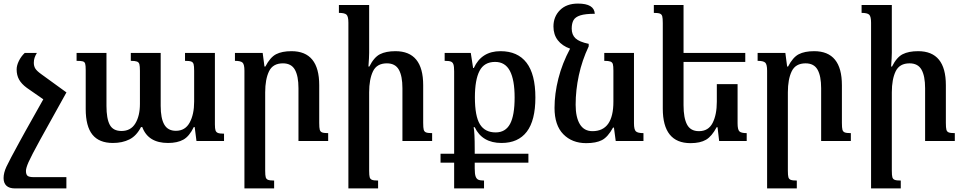

<svg xmlns="http://www.w3.org/2000/svg" viewBox="-52 -788 5382 1073"><path d="M137 202H319V265H32Q0 265 -16 250Q-32 235 -32 207Q-32 178 -16 143.5Q0 109 57 5L90 -55L190 -233L98 -297Q68 -319 54.5 -343.5Q41 -368 41 -400Q41 -422 53.5 -447.5Q66 -473 86 -492H154Q145 -477 141 -464.5Q137 -452 137 -437Q137 -419 145 -405.5Q153 -392 178 -374L320 -271H319L173 -8Q122 85 107.5 118Q93 151 93 167Q93 187 102 194.5Q111 202 137 202Z M1149 -492V-93Q1149 -69 1152.5 -59Q1156 -49 1166 -45Q1176 -41 1200 -41V0H1046L1036 -78H1031Q1006 -26 972.5 -7.5Q939 11 887 11Q776 11 743 -78H736Q711 -29 671.5 -9Q632 11 579 11Q502 11 464.5 -35.5Q427 -82 427 -179V-397Q427 -422 424 -432Q421 -442 411 -445Q401 -448 376 -448V-492H543V-196Q543 -125 561.5 -90.5Q580 -56 627 -56Q679 -56 704.5 -98.5Q730 -141 730 -207V-392Q730 -418 727 -429Q724 -440 713.5 -444Q703 -448 679 -448V-492H846V-196Q846 -127 866 -92Q886 -57 931 -57Q983 -57 1008 -103Q1033 -149 1033 -220V-392Q1033 -418 1030 -429Q1027 -440 1017 -444Q1007 -448 982 -448V-492Z M1782 0H1616V-295Q1616 -363 1596 -398.5Q1576 -434 1529 -434Q1473 -434 1451.5 -389.5Q1430 -345 1430 -272V166Q1430 192 1433 202.5Q1436 213 1446 217Q1456 221 1480 221V265H1314V-393Q1314 -428 1303.5 -438Q1293 -448 1261 -448V-492H1416L1426 -416H1431Q1458 -468 1491 -485Q1524 -502 1577 -502Q1732 -502 1732 -312V-101Q1732 -74 1735 -63Q1738 -52 1748 -48Q1758 -44 1782 -44Z M2363 0H2197V-295Q2197 -363 2177 -398.5Q2157 -434 2110 -434Q2054 -434 2032.5 -389.5Q2011 -345 2011 -272V166Q2011 192 2014 202.5Q2017 213 2027 217Q2037 221 2061 221V265H1895V-661Q1895 -696 1884.5 -706Q1874 -716 1842 -716V-760H2011V-493Q2011 -468 2007 -416H2012Q2038 -468 2071.5 -485Q2105 -502 2158 -502Q2313 -502 2313 -312V-101Q2313 -74 2316 -63Q2319 -52 2329 -48Q2339 -44 2363 -44Z M2601 71H2901V121H2601V153Q2601 184 2606 198Q2611 212 2621.5 216.5Q2632 221 2653 221V265H2486V121H2410V71H2486V-389Q2486 -416 2482 -428Q2478 -440 2467.5 -444Q2457 -448 2433 -448V-492H2579L2592 -408H2596Q2639 -502 2745 -502Q2841 -502 2890.5 -437.5Q2940 -373 2940 -243Q2940 -115 2892 -52Q2844 11 2751 11Q2643 11 2601 -77H2595Q2601 -49 2601 46ZM2602 -244Q2602 -139 2630 -93.5Q2658 -48 2718 -48Q2773 -48 2798.5 -95.5Q2824 -143 2824 -243Q2824 -342 2797.5 -392Q2771 -442 2715 -442Q2654 -442 2628 -392Q2602 -342 2602 -244Z M3544 -44V0H3389L3379 -75H3374Q3345 -22 3312 -5Q3279 12 3224 12Q3145 12 3096 -38Q3047 -88 3047 -185Q3047 -264 3068.5 -349Q3090 -434 3134 -516Q3089 -532 3065 -563.5Q3041 -595 3041 -640Q3041 -695 3077.5 -731.5Q3114 -768 3178 -768Q3269 -768 3272 -711Q3219 -711 3191 -702Q3163 -693 3153 -675Q3143 -657 3143 -628Q3143 -594 3164 -574Q3185 -554 3238 -543V-529Q3201 -451 3183 -367.5Q3165 -284 3165 -203Q3165 -133 3188.5 -94Q3212 -55 3259 -55Q3376 -55 3376 -220V-393Q3376 -419 3373 -429.5Q3370 -440 3359.5 -444Q3349 -448 3325 -448V-492H3491V-99Q3491 -64 3501.5 -54Q3512 -44 3544 -44Z M4121 -44V0H3967L3958 -77H3953Q3926 -26 3893.5 -7Q3861 12 3807 12Q3652 12 3652 -181V-659Q3652 -686 3649 -697Q3646 -708 3636 -712Q3626 -716 3602 -716V-760H3768V-492H4113V-442H3768V-200Q3768 -129 3787.5 -92Q3807 -55 3854 -55Q3907 -55 3930.5 -101Q3954 -147 3954 -220V-318H4070V-99Q4070 -64 4080 -54Q4090 -44 4121 -44Z M4703 0H4537V-295Q4537 -363 4517 -398.5Q4497 -434 4450 -434Q4394 -434 4372.5 -389.5Q4351 -345 4351 -272V166Q4351 192 4354 202.5Q4357 213 4367 217Q4377 221 4401 221V265H4235V-393Q4235 -428 4224.5 -438Q4214 -448 4182 -448V-492H4337L4347 -416H4352Q4379 -468 4412 -485Q4445 -502 4498 -502Q4653 -502 4653 -312V-101Q4653 -74 4656 -63Q4659 -52 4669 -48Q4679 -44 4703 -44Z M5284 0H5118V-295Q5118 -363 5098 -398.5Q5078 -434 5031 -434Q4975 -434 4953.5 -389.5Q4932 -345 4932 -272V166Q4932 192 4935 202.5Q4938 213 4948 217Q4958 221 4982 221V265H4816V-661Q4816 -696 4805.5 -706Q4795 -716 4763 -716V-760H4932V-493Q4932 -468 4928 -416H4933Q4959 -468 4992.5 -485Q5026 -502 5079 -502Q5234 -502 5234 -312V-101Q5234 -74 5237 -63Q5240 -52 5250 -48Q5260 -44 5284 -44Z"/></svg>

Font: Noto Serif Armenian Medium
Style: Regular
Weight: 500
Designer: Monotype Design team
Foundry: Monotype Imaging Inc.
Version: Version 1.000